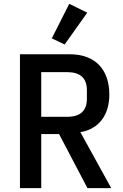

<svg xmlns="http://www.w3.org/2000/svg" viewBox="-20 -981 640 1001"><path d="M195 -282H288L436 0H560L399 -292C496 -308 550 -382 550 -488C550 -618 477 -698 345 -698H84V0H195ZM195 -372V-605H329C399 -605 433 -574 433 -510V-467C433 -403 399 -372 329 -372ZM435 -915 341 -961 250 -781 317 -749Z"/></svg>

Font: IBM Plex Mono Medm
Style: Regular
Weight: 500
Monospace: yes
Designer: Mike Abbink, Paul van der Laan, Pieter van Rosmalen
Foundry: Bold Monday
Version: Version 2.004